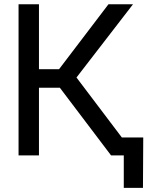

<svg xmlns="http://www.w3.org/2000/svg" viewBox="-20 -748 727 924"><path d="M69.3 0V-727.5H167.5V-415H264.2L502 -727.5H620.1L348.1 -375L631.8 0H514.6L268.1 -325.7H167.5V0ZM575.7 156.2V0H538.6V-86.4H669.4L668 156.2Z"/></svg>

Font: Inter Cardless Display
Style: Regular
Weight: 400
Designer: Rasmus Andersson
Foundry: rsms
Version: Version 4.001;git-9221beed3